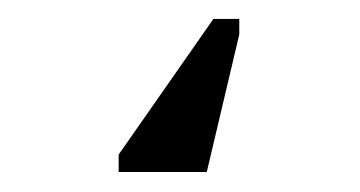

<svg xmlns="http://www.w3.org/2000/svg" viewBox="-20 38 373 199"><path d="M228 57.6V73.7L194.3 216.3H103V198.2L201.2 57.6Z"/></svg>

Font: Times New Roman
Style: Regular
Weight: 400
Designer: Steve Matteson
Foundry: Ascender Corporation
Version: Version 2.00.3